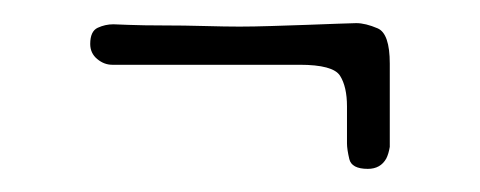

<svg xmlns="http://www.w3.org/2000/svg" viewBox="-20 -307 415 166"><path d="M78 -286Q78 -286 91 -285.5Q104 -285 121.5 -285Q139 -285 157 -284.5Q175 -284 187 -284Q199 -284 214.5 -284.5Q230 -285 245 -285.5Q260 -286 272 -286.5Q284 -287 288 -287Q296 -287 306.5 -282.5Q317 -278 317 -252V-180Q316 -174 314 -170Q309 -161 298 -161Q284 -161 282 -169.5Q280 -178 280 -183V-215Q280 -232 274 -241.5Q268 -251 239 -251H77Q70 -251 64 -256Q58 -261 58 -269Q58 -280 64.5 -283Q71 -286 78 -286Z"/></svg>

Font: Life Savers
Style: Regular
Weight: 400
Version: Version 2.001; ttfautohint (v0.93) -l 8 -r 50 -G 200 -x 14 -